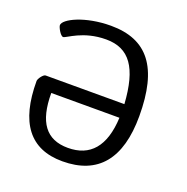

<svg xmlns="http://www.w3.org/2000/svg" viewBox="-128 -825 927 953"><g transform="rotate(20 336.0 -348.5)"><path d="M301 9C489 9 584 -106 584 -332C584 -588 493 -706 299 -706C162 -706 59 -654 59 -622C59 -611 80 -572 94 -572C110 -572 177 -634 300 -634C423 -634 482 -551 494 -363H78C66 -363 45 -334 45 -322C45 -103 129 9 301 9ZM304 -63C189 -63 134 -137 134 -291H494C487 -137 421 -63 304 -63Z"/></g></svg>

Font: Asap
Style: Regular
Weight: 400
Designer: Pablo Cosgaya
Foundry: Pablo Cosgaya
Version: Version 1.007;PS 001.007;hotconv 1.0.70;makeotf.lib2.5.58329